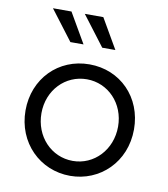

<svg xmlns="http://www.w3.org/2000/svg" viewBox="-88 -864 831 950"><g transform="rotate(10 327.5 -389.0)"><path d="M328 12C477 12 600 -104 600 -269C600 -430 483 -548 328 -548C172 -548 55 -429 55 -269C55 -107 176 12 328 12ZM101 -790 215 -640H281L194 -790ZM135 -269C135 -385 220 -473 328 -473C435 -473 520 -385 520 -269C520 -152 435 -63 328 -63C220 -63 135 -152 135 -269ZM261 -790 375 -640H441L354 -790Z"/></g></svg>

Font: Mluvka
Style: Regular
Weight: 400
Designer: Modified by Jiří Krblich, Original typeface by Gumpita Rahayu
Foundry: Gumpita Rahayu & Jiří Krblich
Version: Version 2.000;Glyphs 3.1.1 (3134)